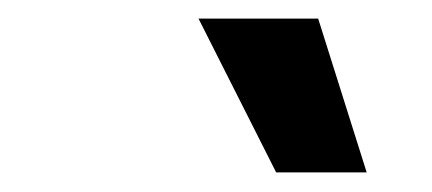

<svg xmlns="http://www.w3.org/2000/svg" viewBox="-20 -799 457 203"><path d="M272 -616.7 189.9 -779.3H316.4L367.7 -616.7Z"/></svg>

Font: Inter Tight SemiBold
Style: Italic
Weight: 600
Italic angle: -9.39999°
Designer: Rasmus Andersson
Foundry: rsms
Version: Version 3.004